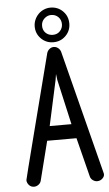

<svg xmlns="http://www.w3.org/2000/svg" viewBox="-61 -974 575 1011"><g transform="rotate(-5 226.0 -468.0)"><path d="M245 -934Q284 -934 310.5 -907.5Q337 -881 337 -842Q337 -804 310.5 -777.5Q284 -751 245 -751Q207 -751 180.5 -777.5Q154 -804 154 -842Q154 -861 161.5 -878Q169 -895 181.5 -907.5Q194 -920 210.5 -927Q227 -934 245 -934ZM245 -895Q225 -895 209 -880Q193 -865 193 -842Q193 -819 208 -804.5Q223 -790 246 -790Q269 -790 283.5 -805.5Q298 -821 298 -842Q298 -865 283 -880Q268 -895 245 -895ZM449 -40Q452 -26 440 -14Q428 -2 411 -2Q399 -2 388 -10Q377 -18 374 -31L322 -237H167L115 -31Q112 -18 101 -10Q90 -2 78 -2Q61 -2 50.5 -14Q40 -26 40 -40Q40 -44 103 -289Q166 -534 208 -698Q212 -710 222 -718Q232 -726 244 -726Q257 -726 267 -718Q277 -710 281 -698ZM302 -313 248 -552 244 -583 239 -552 187 -313Z"/></g></svg>

Font: VDS Compensated
Style: Light
Weight: 300
Designer: artmaker
Foundry: artmaker
Version: Version 1.000 2012 initial release